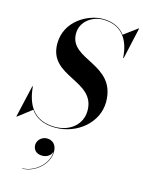

<svg xmlns="http://www.w3.org/2000/svg" viewBox="-177 -848 942 1267"><g transform="rotate(15 294.0 -214.0)"><path d="M-18.5 10 75 -62C107.5 -15.5 160.5 15 244.5 15C395.5 15 525.5 -95 525.5 -235C525.5 -497.5 216.5 -439 216.5 -621C216.5 -704 293 -755.5 366.5 -755.5C490 -755.5 551 -673.5 559 -545H562.5L610.5 -760H607L515.5 -692.5C483 -735.5 432.5 -760 363.5 -760C262.5 -760 114.5 -680 114.5 -525C114.5 -297.5 422 -355.5 422 -148.5C422 -54.5 345 10.5 241.5 10.5C89.5 10.5 41.5 -95 32 -210H28.5L-22 10ZM146.5 159C146.5 190.5 168 216 209.5 216C239.5 216 268 199 275 170.5C276 257 185 330 104 330V332.5C189 332.5 278.5 258 278.5 171C278.5 123 249.5 97.5 212 97.5C176 97.5 146.5 126.5 146.5 159Z"/></g></svg>

Font: Bodoni* 48pt Medium
Style: Italic
Weight: 500
Italic angle: -13°
Version: Version 2.3